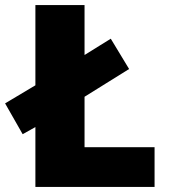

<svg xmlns="http://www.w3.org/2000/svg" viewBox="-35 -734 664 754"><path d="M104 0V-235L54 -207L-15 -328L104 -399V-714H297V-518L400 -582L472 -463L297 -354V-156H572V0Z"/></svg>

Font: Noto Sans Gurmukhi UI Black
Style: Regular
Weight: 900
Designer: Jelle Bosma - Monotype Design Team
Foundry: Monotype Imaging Inc.
Version: Version 2.004; ttfautohint (v1.8.4.7-5d5b)